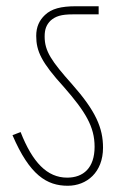

<svg xmlns="http://www.w3.org/2000/svg" viewBox="-20 -642 395 615"><path d="M310 -169C310 -232 287 -286 211 -372C145 -446 123 -478 123 -525C123 -547 128 -562 142 -576C158 -590 176 -596 213 -596H296V-622H224C175 -622 145 -614 124 -594C106 -577 96 -556 96 -527C96 -478 113 -442 184 -364C254 -284 283 -236 283 -172C283 -104 247 -73 195 -73C131 -73 84 -122 46 -219L20 -209C75 -81 130 -47 197 -47C258 -47 310 -90 310 -169Z"/></svg>

Font: Noto Sans Condensed Thin
Style: Regular
Weight: 100
Width: 3
Designer: Monotype Design Team
Foundry: Monotype Imaging Inc.
Version: Version 2.013